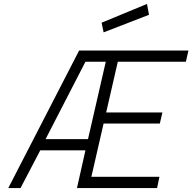

<svg xmlns="http://www.w3.org/2000/svg" viewBox="-20 -953 975 973"><path d="M413 -191H184L84 0H22L381 -697H935L922 -640H577L518 -383H803L790 -327H505L443 -57H788L776 0H370ZM211 -248H426L516 -640H413ZM725 -933 735 -878 505 -789 495 -838Z"/></svg>

Font: Panefresco 250wt
Style: Italic
Weight: 300
Version: Version 1.000